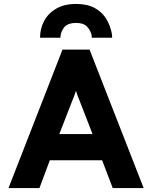

<svg xmlns="http://www.w3.org/2000/svg" viewBox="-20 -951 770 971"><path d="M23 0 296 -700H433L706.5 0H550L496.5 -140.5H232L179.5 0ZM280 -273H448L384.5 -436.5Q379.5 -448 373.5 -463.8Q367.5 -479.5 364 -491.5Q360.5 -479.5 354.5 -463.8Q348.5 -448 343.5 -436.5ZM182.5 -760Q182.5 -805.5 203 -844.5Q223.5 -883.5 264 -907.2Q304.5 -931 365.5 -931Q422.5 -931 460 -910Q497.5 -889 518.2 -854.2Q539 -819.5 546 -778.5Q546.5 -774 546.8 -769.2Q547 -764.5 547 -760H444Q444 -764.5 443.8 -769.2Q443.5 -774 442 -778.5Q435.5 -800.5 418.8 -817.8Q402 -835 365.5 -835Q320.5 -835 303 -810.8Q285.5 -786.5 285.5 -760Z"/></svg>

Font: Overpass ExtraBold
Style: Regular
Weight: 800
Designer: Delve Withrington, Dave Bailey, Thomas Jockin
Foundry: Delve Fonts LLC
Version: Version 4.000; ttfautohint (v1.8.3)